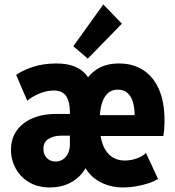

<svg xmlns="http://www.w3.org/2000/svg" viewBox="-20 -825 777 853"><path d="M202.1 7.8Q147.9 7.8 109.1 -15.4Q70.3 -38.6 49.6 -76.9Q28.8 -115.2 28.8 -159.7Q28.8 -233.4 84.2 -276.1Q139.6 -318.8 229 -318.8H314.9V-222.2H250.5Q220.2 -222.2 196.5 -208.5Q172.9 -194.8 172.9 -163.1Q172.9 -138.2 188.2 -122.8Q203.6 -107.4 226.6 -107.4Q245.1 -107.4 259.5 -116.9Q273.9 -126.5 282.2 -143.6Q290.5 -160.6 290.5 -184.6V-329.1Q290.5 -347.7 287.1 -364.5Q283.7 -381.3 276.1 -394.8Q268.6 -408.2 254.4 -415.5Q240.2 -422.9 218.8 -422.9Q186 -422.9 152.3 -408.2Q118.7 -393.6 101.1 -377.4L51.8 -492.2Q77.6 -511.2 124 -527.1Q170.4 -543 229.5 -543Q279.3 -543 311.5 -529.5Q343.8 -516.1 362.8 -492.9Q381.8 -469.7 391.6 -439.5H344.2Q368.7 -489.3 408.7 -516.1Q448.7 -543 508.8 -543Q570.8 -543 616.2 -513.7Q661.6 -484.4 686.3 -428Q710.9 -371.6 710.9 -289.6Q710.9 -266.1 709.2 -249Q707.5 -231.9 705.6 -220.7H394V-313.5H578.1Q578.1 -346.7 570.3 -372.3Q562.5 -397.9 545.9 -412.4Q529.3 -426.8 502.9 -426.8Q463.4 -426.8 442.9 -390.1Q422.4 -353.5 422.4 -280.8Q422.4 -196.8 451.4 -154.3Q480.5 -111.8 534.7 -111.8Q562.5 -111.8 588.9 -121.6Q615.2 -131.3 628.4 -145.5L682.1 -30.3Q665 -19 638.9 -10.5Q612.8 -2 583.5 2.9Q554.2 7.8 528.3 7.8Q462.4 7.8 413.1 -23.4Q363.8 -54.7 342.3 -114.7L374 -115.2Q366.7 -82 343.8 -54Q320.8 -25.9 284.4 -9Q248 7.8 202.1 7.8ZM370.1 -564.5 305.7 -619.6 439 -805.2 521.5 -719.7Z"/></svg>

Font: Reddit Sans Condensed ExtraBold
Style: Regular
Weight: 800
Designer: Stephen Hutchings
Foundry: Reddit
Version: Version 1.014